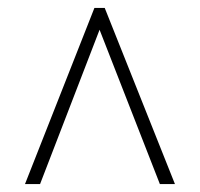

<svg xmlns="http://www.w3.org/2000/svg" viewBox="-20 -734 505 484"><path d="M43 -270H81L231 -659L383 -270H421L244 -714H218Z"/></svg>

Font: Noto Serif Thai Condensed ExtraLight
Style: Regular
Weight: 200
Width: 3
Designer: Monotype Design Team
Foundry: Monotype Imaging Inc.
Version: Version 2.002